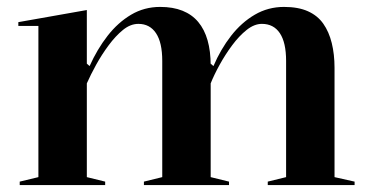

<svg xmlns="http://www.w3.org/2000/svg" viewBox="-20 -535 1068 555"><path d="M37 0V-10L91 -23V-460H33V-471L231 -506V-351L239 -344Q261 -393 291 -431.5Q321 -470 359 -492.5Q397 -515 443 -515Q480 -515 507.5 -504Q535 -493 553 -471.5Q571 -450 580 -418.5Q589 -387 589 -346V-23L642 -10V0H396V-10L449 -23V-359Q449 -412 431 -439Q413 -466 380 -466Q357 -466 335.5 -448.5Q314 -431 294 -404Q274 -377 258 -348Q242 -319 231 -294V-23L284 -10V0ZM754 0V-10L807 -23V-359Q807 -412 789 -439Q771 -466 737 -466Q715 -466 693 -448.5Q671 -431 651 -404Q631 -377 615 -348Q599 -319 589 -294V-351L597 -344Q618 -393 648 -431.5Q678 -470 716.5 -492.5Q755 -515 801 -515Q842 -515 870 -502.5Q898 -490 914.5 -466.5Q931 -443 939 -410.5Q947 -378 947 -339V-23L1005 -10V0Z"/></svg>

Font: Kalnia Thin Medium
Style: Regular
Weight: 500
Version: Version 1.105